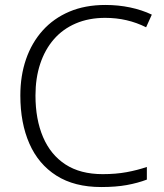

<svg xmlns="http://www.w3.org/2000/svg" viewBox="-20 -744 663 774"><path d="M404 -672Q338 -672 285.5 -649.5Q233 -627 197 -585.5Q161 -544 142 -486.5Q123 -429 123 -359Q123 -263 153.5 -191.5Q184 -120 244 -81Q304 -42 394 -42Q447 -42 490.5 -50Q534 -58 572 -71V-20Q535 -6 491 2Q447 10 388 10Q280 10 207.5 -36Q135 -82 98.5 -165Q62 -248 62 -359Q62 -439 85 -505.5Q108 -572 152 -621Q196 -670 259.5 -697Q323 -724 405 -724Q457 -724 504.5 -714Q552 -704 592 -685L569 -634Q531 -653 490 -662.5Q449 -672 404 -672Z"/></svg>

Font: Noto Sans Armenian Light
Style: Regular
Weight: 300
Designer: Monotype Design Team
Foundry: Monotype Imaging Inc.
Version: Version 2.007